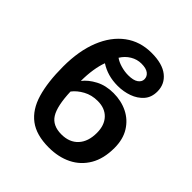

<svg xmlns="http://www.w3.org/2000/svg" viewBox="-207 -910 1065 1065"><g transform="rotate(45 325.5 -377.5)"><path d="M342 10Q244 10 187 -33Q130 -76 105.5 -159.5Q81 -243 81 -364Q81 -487 117 -577Q153 -667 219 -716Q285 -765 375 -765Q460 -765 504.5 -729.5Q549 -694 549 -636Q549 -590 523 -560.5Q497 -531 456.5 -516.5Q416 -502 371 -502Q330 -502 295.5 -512Q261 -522 232 -541Q220 -509 213.5 -467Q207 -425 207 -377Q232 -410 277.5 -434Q323 -458 383 -458Q444 -458 493.5 -433.5Q543 -409 572.5 -361.5Q602 -314 602 -246Q602 -162 568.5 -105Q535 -48 476.5 -19Q418 10 342 10ZM370 -585Q411 -585 430.5 -599Q450 -613 450 -633Q450 -655 432 -669Q414 -683 377 -683Q343 -683 313 -665Q283 -647 264 -616Q283 -602 312.5 -593.5Q342 -585 370 -585ZM340 -91Q403 -91 438.5 -129.5Q474 -168 474 -236Q474 -296 441.5 -330.5Q409 -365 352 -365Q305 -365 267.5 -344.5Q230 -324 208 -295Q212 -185 241.5 -138Q271 -91 340 -91Z"/></g></svg>

Font: Noto Sans SemiBold
Style: Regular
Weight: 600
Designer: Monotype Design Team
Foundry: Monotype Imaging Inc.
Version: Version 2.007